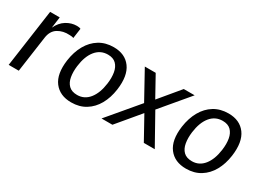

<svg xmlns="http://www.w3.org/2000/svg" viewBox="-32 -1003 2003 1490"><g transform="rotate(30 970.0 -258.5)"><path d="M40 0 113 -517H199L185.5 -417.5Q211.5 -473 255.5 -500Q299.5 -527 347 -527Q357.5 -527 367.2 -525.5Q377 -524 382.5 -520.5L370 -431Q363.5 -434.5 352.8 -435.8Q342 -437 334.5 -437Q275 -441 230 -413.5Q185 -386 176 -321.5L130.5 0Z M604.5 10Q502.5 10 450.2 -58.5Q398 -127 415.5 -256.5Q427 -337.5 461.5 -398.5Q496 -459.5 551 -493.2Q606 -527 679 -527Q781 -527 832.2 -457Q883.5 -387 865.5 -256.5Q854.5 -177.5 820.8 -117.5Q787 -57.5 732.5 -23.8Q678 10 604.5 10ZM616 -63Q680.5 -63 722.5 -115.2Q764.5 -167.5 776.5 -258.5Q784 -314 776.2 -358.2Q768.5 -402.5 742.2 -428.5Q716 -454.5 668.5 -454.5Q602 -454.5 559.8 -402.8Q517.5 -351 505.5 -258.5Q498.5 -204 506.2 -159.5Q514 -115 540.5 -89Q567 -63 616 -63Z M872 0 1098.5 -268.5 961.5 -517H1059L1159.5 -335.5L1310.5 -517H1408L1199 -268.5L1349 0H1251L1139 -202.5L969.5 0Z M1633 10Q1531 10 1478.8 -58.5Q1426.5 -127 1444 -256.5Q1455.5 -337.5 1490 -398.5Q1524.5 -459.5 1579.5 -493.2Q1634.5 -527 1707.5 -527Q1809.5 -527 1860.8 -457Q1912 -387 1894 -256.5Q1883 -177.5 1849.2 -117.5Q1815.5 -57.5 1761 -23.8Q1706.5 10 1633 10ZM1644.5 -63Q1709 -63 1751 -115.2Q1793 -167.5 1805 -258.5Q1812.5 -314 1804.8 -358.2Q1797 -402.5 1770.8 -428.5Q1744.5 -454.5 1697 -454.5Q1630.5 -454.5 1588.2 -402.8Q1546 -351 1534 -258.5Q1527 -204 1534.8 -159.5Q1542.5 -115 1569 -89Q1595.5 -63 1644.5 -63Z"/></g></svg>

Font: Public Sans
Style: Italic
Weight: 400
Italic angle: -8°
Designer: The Public Sans project authors (U.S. Web Design System). Libre Franklin designed by Pablo Impallari and Rodrigo Fuenzal
Version: Version 1.008; ttfautohint (v1.8.1) -l 8 -r 50 -G 200 -x 14 